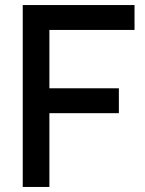

<svg xmlns="http://www.w3.org/2000/svg" viewBox="-20 -740 572 760"><path d="M175.5 0V-292H450.5V-390.5H175.5V-621.5H512.5V-720H70V0Z"/></svg>

Font: Vela Sans SemBd
Style: Regular
Weight: 600
Designer: Principal design: Mikhail Sharanda - project Manrope.
Design modification: Ravid Balaliev
Foundry: Mikhail Sharanda
Version: Version 1.001